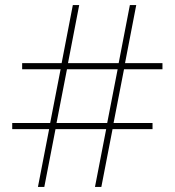

<svg xmlns="http://www.w3.org/2000/svg" viewBox="-20 -734 686 754"><path d="M467 -462 426 -251H579V-227H422L378 0H353L397 -227H198L154 0H129L173 -227H28V-251H177L218 -462H67V-486H222L266 -714H291L247 -486H446L490 -714H515L471 -486H618V-462ZM202 -251H401L442 -462H243Z"/></svg>

Font: Noto Sans Lao Looped Thin
Style: Regular
Weight: 100
Designer: Mark Frömberg, Ben Mitchell
Foundry: The Fontpad Ltd
Version: Version 1.002; ttfautohint (v1.8.4.7-5d5b)